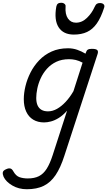

<svg xmlns="http://www.w3.org/2000/svg" viewBox="-126 -868 775 1388"><path d="M68 500Q9 500 -37 473Q-83 446 -100 410Q-108 391 -105.5 377.5Q-103 364 -81 355Q-64 347 -51.5 350Q-39 353 -30 370Q-11 404 15.5 413Q42 422 75 422Q123 422 155.5 405.5Q188 389 211.5 352Q235 315 255 253L359 -68Q329 -34 299 -15.5Q269 3 242 10Q215 17 193 17Q147 17 114 -3Q81 -23 63.5 -61Q46 -99 46 -151Q46 -195 58 -245Q70 -295 94.5 -343.5Q119 -392 157 -432Q195 -472 247 -495.5Q299 -519 366 -519Q401 -519 432.5 -508Q464 -497 492 -480L493 -483Q499 -503 508.5 -509Q518 -515 538 -515Q569 -515 577.5 -505.5Q586 -496 579 -476L340 256Q312 344 276 397.5Q240 451 190 475.5Q140 500 68 500ZM221 -63Q254 -63 286 -81Q318 -99 348.5 -131.5Q379 -164 405 -209L471 -415Q445 -429 421.5 -434.5Q398 -440 373 -440Q320 -440 280.5 -421Q241 -402 213 -370.5Q185 -339 168 -301.5Q151 -264 143.5 -227Q136 -190 136 -160Q136 -128 145.5 -106.5Q155 -85 174 -74Q193 -63 221 -63ZM408 -618Q332 -618 298 -670.5Q264 -723 281 -820Q284 -835 292.5 -841.5Q301 -848 316 -848Q331 -848 340.5 -840Q350 -832 348 -820Q344 -765 365 -734.5Q386 -704 423 -704Q467 -704 502.5 -738.5Q538 -773 557 -816Q565 -834 573.5 -840Q582 -846 596 -846Q614 -846 623 -837Q632 -828 627 -813Q604 -741 574 -698.5Q544 -656 503.5 -637Q463 -618 408 -618Z"/></svg>

Font: Playwrite IE
Style: Regular
Weight: 400
Designer: Veronika Burian, José Scaglione
Foundry: TypeTogether
Version: Version 1.002